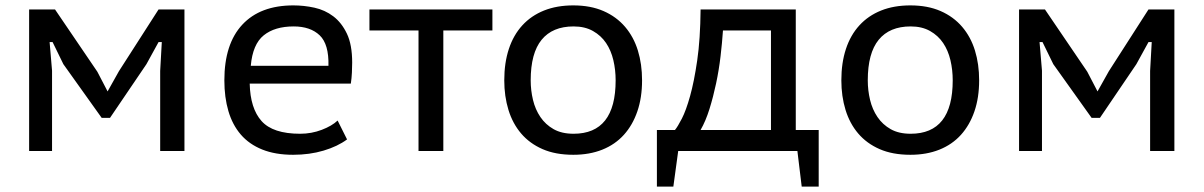

<svg xmlns="http://www.w3.org/2000/svg" viewBox="-20 -560 4463 712"><path d="M574 -297 580 -404H568L523 -322L388 -123H357L215 -322L175 -404H164L173 -298V0H88V-525H184L341 -294L379 -221L421 -296L568 -525H664V0H574Z M1267 -43Q1232 -17 1180 -1.5Q1128 14 1067 14Q1001 14 952.5 -5.5Q904 -25 873 -61Q842 -97 827 -148Q812 -199 812 -262Q812 -397 878.5 -468.5Q945 -540 1068 -540Q1107 -540 1146 -531.5Q1185 -523 1216 -499.5Q1247 -476 1266.5 -435Q1286 -394 1286 -328Q1286 -312 1285 -291Q1284 -270 1281 -250H906Q908 -158 950 -111Q992 -64 1093 -64Q1135 -64 1173 -78.5Q1211 -93 1232 -113ZM1198 -316Q1200 -396 1165.5 -429Q1131 -462 1069 -462Q999 -462 958 -429Q917 -396 910 -316Z M1806 -447H1624V0H1532V-447H1350V-525H1806Z M1850 -262Q1850 -327 1867 -378.5Q1884 -430 1917 -466Q1950 -502 1997.5 -521Q2045 -540 2106 -540Q2170 -540 2218 -519Q2266 -498 2298 -460.5Q2330 -423 2345.5 -372.5Q2361 -322 2361 -262Q2361 -198 2343.5 -147Q2326 -96 2293.5 -60Q2261 -24 2213.5 -5Q2166 14 2106 14Q2040 14 1992 -7Q1944 -28 1912.5 -65Q1881 -102 1865.5 -152.5Q1850 -203 1850 -262ZM1948 -262Q1948 -225 1956.5 -189.5Q1965 -154 1984 -126Q2003 -98 2033 -81Q2063 -64 2107 -64Q2263 -64 2263 -262Q2263 -301 2254.5 -337Q2246 -373 2227.5 -400.5Q2209 -428 2179 -445Q2149 -462 2107 -462Q2029 -462 1988.5 -412.5Q1948 -363 1948 -262Z M3016 132H2953L2937 0H2495L2477 132H2416V-78H2483Q2493 -90 2508.5 -120Q2524 -150 2539 -203.5Q2554 -257 2565.5 -336Q2577 -415 2578 -525H2931V-78H3016ZM2839 -78V-447H2661Q2658 -402 2652 -351Q2646 -300 2635.5 -250.5Q2625 -201 2611 -156Q2597 -111 2578 -78Z M3100 -262Q3100 -327 3117 -378.5Q3134 -430 3167 -466Q3200 -502 3247.5 -521Q3295 -540 3356 -540Q3420 -540 3468 -519Q3516 -498 3548 -460.5Q3580 -423 3595.5 -372.5Q3611 -322 3611 -262Q3611 -198 3593.5 -147Q3576 -96 3543.5 -60Q3511 -24 3463.5 -5Q3416 14 3356 14Q3290 14 3242 -7Q3194 -28 3162.5 -65Q3131 -102 3115.5 -152.5Q3100 -203 3100 -262ZM3198 -262Q3198 -225 3206.5 -189.5Q3215 -154 3234 -126Q3253 -98 3283 -81Q3313 -64 3357 -64Q3513 -64 3513 -262Q3513 -301 3504.5 -337Q3496 -373 3477.5 -400.5Q3459 -428 3429 -445Q3399 -462 3357 -462Q3279 -462 3238.5 -412.5Q3198 -363 3198 -262Z M4245 -297 4251 -404H4239L4194 -322L4059 -123H4028L3886 -322L3846 -404H3835L3844 -298V0H3759V-525H3855L4012 -294L4050 -221L4092 -296L4239 -525H4335V0H4245Z"/></svg>

Font: PT Sans Caption
Style: Regular
Weight: 400
Designer: A.Korolkova, O.Umpeleva, V.Yefimov
Foundry: ParaType Ltd
Version: Version 2.004W OFL